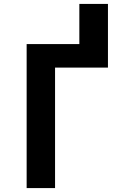

<svg xmlns="http://www.w3.org/2000/svg" viewBox="-20 -960 640 980"><path d="M116 0V-735H385V-940H531V-615H261V0Z"/></svg>

Font: Iosevka Custom Heavy Extended
Style: Regular
Weight: 900
Width: 7
Monospace: yes
Designer: Belleve Invis
Foundry: Belleve Invis
Version: Version 11.2.4; ttfautohint (v1.8.4)